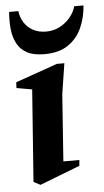

<svg xmlns="http://www.w3.org/2000/svg" viewBox="-51 -722 416 766"><g transform="rotate(-5 156.5 -339.0)"><path d="M80 10.1 53 -3.9 80 -372.1 18 -383 19.1 -406 186.9 -465H217L198 -343.1L178.9 -75.1H242.9L240.9 -52ZM141.1 -507.9Q97.1 -507.9 70.9 -522.4Q44.8 -537 31.7 -562.2Q18.6 -587.4 15.4 -620.1Q12.3 -652.7 15.3 -688H52.1Q55.4 -661.9 68.8 -641.2Q82.2 -620.5 104.4 -608.8Q126.5 -597.1 156.1 -597.1Q184.6 -597.1 208.9 -609.2Q233.1 -621.4 251 -642.1Q268.9 -662.7 276.1 -688H313Q310 -640.7 291.7 -599.6Q273.5 -558.5 236.9 -533.2Q200.4 -507.9 141.1 -507.9Z"/></g></svg>

Font: Ancizar Serif Light
Style: Italic
Weight: 300
Italic angle: -4°
Designer: Cesar Puertas, Viviana Monsalve, Julian Moncada, Julian Prieto, Jose Castro, Felipe Aragon, Mariel Hernandez, Sara Alarc
Version: Version 8.100